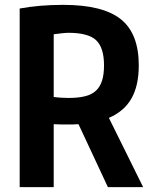

<svg xmlns="http://www.w3.org/2000/svg" viewBox="-20 -770 624 790"><path d="M303 -259Q292 -258 281 -258Q270 -258 258 -258Q254 -258 246 -258Q238 -258 229.5 -258Q221 -258 213 -258.5Q205 -259 201 -259V0H61V-735Q143 -750 240 -750Q403 -750 477 -691Q551 -632 551 -501Q551 -418 521 -365Q491 -312 428 -285L569 0H424ZM262 -367Q302 -367 330 -374Q358 -381 375 -397Q392 -413 400 -438.5Q408 -464 408 -501Q408 -574 375.5 -604.5Q343 -635 262 -635Q251 -635 233.5 -633Q216 -631 201 -629V-371Q215 -369 232 -368Q249 -367 262 -367Z"/></svg>

Font: Encode Sans Compressed
Style: Bold
Weight: 700
Designer: Pablo Impallari, Andres Torresi
Foundry: Pablo Impallari, Andres Torresi
Version: Version 1.000; ttfautohint (v1.00) -l 8 -r 50 -G 200 -x 14 -